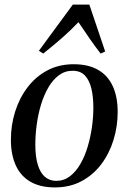

<svg xmlns="http://www.w3.org/2000/svg" viewBox="-20 -806 560 837"><path d="M301 -526Q365.5 -526 408 -501.2Q450.5 -476.5 471.8 -430Q493 -383.5 493 -318Q493 -255.5 475 -196.5Q457 -137.5 422 -90.8Q387 -44 336 -16.5Q285 11 219.5 11Q155 11 112.2 -14Q69.5 -39 48.5 -85.8Q27.5 -132.5 27.5 -196.5Q27.5 -260.5 46 -319.5Q64.5 -378.5 100 -425.2Q135.5 -472 186.2 -499Q237 -526 301 -526ZM296.5 -497.5Q263 -497.5 236.5 -477.8Q210 -458 190.5 -424.2Q171 -390.5 158.5 -348.8Q146 -307 140 -262.2Q134 -217.5 134 -175.5Q134 -123 144.8 -87.8Q155.5 -52.5 176 -35Q196.5 -17.5 225 -17.5Q258.5 -17.5 284.8 -37.5Q311 -57.5 330.2 -90.8Q349.5 -124 362 -165.8Q374.5 -207.5 380.8 -251.8Q387 -296 387 -337Q387 -382 378.8 -418.2Q370.5 -454.5 351 -476Q331.5 -497.5 296.5 -497.5ZM168.5 -572.5 149.5 -584.5 297.5 -786H369.5L438.5 -581.5L418.5 -572.5Q395 -603 371.8 -636.2Q348.5 -669.5 322 -709.5Q290 -675.5 252.5 -642.5Q215 -609.5 168.5 -572.5Z"/></svg>

Font: Merriweather 120pt
Style: Italic
Weight: 400
Italic angle: -7.8°
Version: Version 2.101